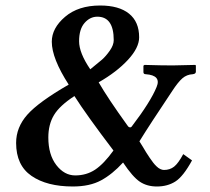

<svg xmlns="http://www.w3.org/2000/svg" viewBox="-20 -674 769 704"><path d="M270 -522.9Q270 -480 311 -419.9Q339.8 -442.9 354 -455.3Q368.2 -467.8 382.6 -488.3Q397 -508.8 397 -526.9Q397 -612.8 336.9 -612.8Q310.1 -612.8 290 -589.8Q270 -566.9 270 -522.9ZM396 -122.1Q295.9 -253.9 252.9 -321.8Q198.7 -286.6 178 -252.2Q157.2 -217.8 157.2 -169.9Q157.2 -106.9 186.5 -68.8Q215.8 -30.8 255.9 -30.8Q296.9 -30.8 328.9 -52Q360.8 -73.2 396 -122.1ZM554.2 -355Q572.3 -397.9 514.2 -401.9Q506.3 -401.9 505.9 -409.2V-433.1L509.8 -436Q572.8 -434.1 612.8 -434.1L695.8 -436L698.2 -434.1V-411.1Q698.2 -403.3 687 -401.9Q665 -400.9 648.9 -387Q632.8 -373 611.8 -340.8Q528.8 -216.8 491.2 -155.8Q495.1 -149.9 503.2 -136.5Q511.2 -123 516.1 -115Q521 -106.9 528.6 -95.9Q536.1 -85 541.5 -77.9Q546.9 -70.8 554 -64Q561 -57.1 568.1 -54Q575.2 -50.8 581.1 -50.8Q603 -50.8 618.4 -63Q633.8 -75.2 651.9 -108.9L684.1 -85.9Q651.9 -26.9 623 -8.5Q594.2 9.8 555.2 9.8Q519 9.8 492.9 -7.6Q466.8 -24.9 431.2 -78.1Q392.1 -35.2 350.6 -12.7Q309.1 9.8 247.1 9.8Q151.9 9.8 95.5 -29.1Q39.1 -67.9 39.1 -149.9Q39.1 -207 80.1 -253.4Q121.1 -299.8 231.9 -363.8Q169.9 -460 169.9 -521Q169.9 -570.8 218.5 -612.3Q267.1 -653.8 347.2 -653.8Q416 -653.8 453.1 -624Q490.2 -594.2 490.2 -537.1Q490.2 -499 449.2 -454.6Q408.2 -410.2 341.8 -372.1Q375.5 -313.5 447.3 -213.9Q450.2 -208.5 455.1 -207.3Q460 -206.1 462.9 -210Q532.2 -300.8 554.2 -355Z"/></svg>

Font: Linux Libertine
Style: Semibold
Weight: 600
Designer: Philipp H. Poll
Foundry: Philipp H. Poll
Version: Version 5.1.2 ; ttfautohint (v0.9)